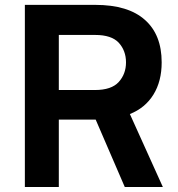

<svg xmlns="http://www.w3.org/2000/svg" viewBox="-20 -753 715 773"><path d="M502.9 -293.9Q564.5 -318.4 597.7 -372.1Q630.9 -425.8 630.9 -502Q630.9 -613.3 563.5 -672.9Q496.1 -733.4 363.3 -733.4Q268.6 -733.4 80.1 -733.4Q80.1 -710 80.1 -640.6Q80.1 -480.5 80.1 0Q114.3 0 216.8 0Q216.8 -67.4 216.8 -271.5Q253.9 -271.5 365.2 -271.5Q394.5 -203.1 482.4 0Q520.5 0 635.7 0Q602.5 -73.2 502.9 -293.9ZM362.3 -390.6Q326.2 -390.6 216.8 -390.6Q216.8 -446.3 216.8 -612.3Q253.9 -612.3 363.3 -612.3Q428.7 -612.3 458 -581.1Q487.3 -548.8 487.3 -502Q487.3 -455.1 458 -422.9Q428.7 -390.6 362.3 -390.6Z"/></svg>

Font: BM-Biotif
Style: Bold
Weight: 400
Designer: Deni Anggara
Version: Version 1.000;PS 001.000;hotconv 1.0.88;makeotf.lib2.5.64776